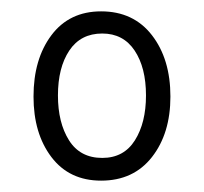

<svg xmlns="http://www.w3.org/2000/svg" viewBox="-20 -751 359 338"><path d="M158 -433Q102 -433 70.5 -474.5Q39 -516 39 -581Q39 -647 70.5 -689Q102 -731 158 -731Q215 -731 247.5 -689Q280 -647 280 -581Q280 -516 247.5 -474.5Q215 -433 158 -433ZM160 -473Q198 -473 217.5 -504Q237 -535 237 -583Q237 -632 217 -662Q197 -692 160 -692Q122 -692 102 -662Q82 -632 82 -583Q82 -535 101.5 -504Q121 -473 160 -473Z"/></svg>

Font: Noto Serif Hebrew ExtraCondensed Medium
Style: Regular
Weight: 500
Width: 2
Designer: Monotype Design Team
Foundry: Monotype Imaging Inc.
Version: Version 2.004; ttfautohint (v1.8.4.7-5d5b)